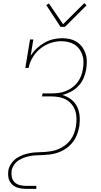

<svg xmlns="http://www.w3.org/2000/svg" viewBox="-20 -986 640 1221"><path d="M365 -815 274 -954 291 -964 381 -832 516 -966 530 -952 393 -815ZM146 215Q130 215 113.5 212.5Q97 210 82.5 204Q68 198 57 187Q46 176 39.5 162Q33 148 32 131.5Q31 115 33 98Q37 76 51 55Q65 34 85 20.5Q105 7 127 -1Q149 -9 172.5 -13Q196 -17 218 -17.5Q240 -18 262.5 -19.5Q285 -21 308.5 -25Q332 -29 353.5 -38.5Q375 -48 394.5 -62.5Q414 -77 428.5 -96.5Q443 -116 451 -138.5Q459 -161 463 -183Q467 -208 466.5 -233.5Q466 -259 458.5 -281.5Q451 -304 436 -322.5Q421 -341 400 -352.5Q379 -364 354.5 -368.5Q330 -373 305 -373H247L251 -392H309Q331 -392 353.5 -395Q376 -398 397.5 -406.5Q419 -415 438.5 -429Q458 -443 472.5 -462Q487 -481 495.5 -503Q504 -525 507 -547Q511 -570 511 -592.5Q511 -615 504 -636Q497 -657 484.5 -674Q472 -691 454 -702.5Q436 -714 414 -719Q392 -724 369 -724Q335 -724 300 -712Q265 -700 236 -676.5Q207 -653 187.5 -620.5Q168 -588 162 -554H141L171 -735H192L175 -631Q191 -657 213.5 -678Q236 -699 262 -714Q288 -729 317.5 -736Q347 -743 375 -743Q400 -743 424.5 -737.5Q449 -732 469 -719Q489 -706 503 -686.5Q517 -667 524.5 -644Q532 -621 532 -595.5Q532 -570 528 -544Q523 -516 511.5 -489Q500 -462 479.5 -440Q459 -418 432 -403.5Q405 -389 377 -382Q407 -373 432 -354Q457 -335 470.5 -307Q484 -279 486.5 -246Q489 -213 484 -180Q480 -161 474 -142Q468 -123 458 -105Q448 -87 434 -71.5Q420 -56 403.5 -44Q387 -32 368 -23.5Q349 -15 330 -10Q311 -5 291.5 -3Q272 -1 253 0Q234 1 214 1.5Q194 2 175 5.5Q156 9 136.5 15.5Q117 22 99.5 33Q82 44 70 61.5Q58 79 54 98Q51 119 55 139Q59 159 72.5 172.5Q86 186 105.5 191Q125 196 146 196H211V215Z"/></svg>

Font: Iosevka Etoile Thin
Style: Italic
Weight: 100
Italic angle: -9°
Designer: Belleve Invis
Foundry: Belleve Invis
Version: Version 22.1.2; ttfautohint (v1.8.4)